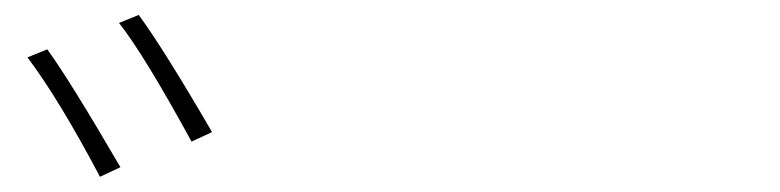

<svg xmlns="http://www.w3.org/2000/svg" viewBox="-20 -848 1040 256"><path d="M16.6 -771.5 43 -782.2Q72.3 -742.2 140.6 -625L113.3 -612.3Q58.6 -715.8 16.6 -771.5ZM138.7 -817.4 165 -828.1Q199.2 -781.2 262.7 -671.9L235.4 -659.2Q171.9 -775.4 138.7 -817.4Z"/></svg>

Font: GenEi Gothic M ExtraLight
Style: Regular
Weight: 200
Designer: o_tamon (Modified); [Source Han Sans]
Ryoko NISHIZUKA  (kana & ideographs); Paul D. Hunt (Latin, Greek & Cyrillic); Wenl
Version: Version 1.1a;Original Version 1.004